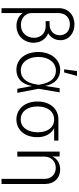

<svg xmlns="http://www.w3.org/2000/svg" viewBox="712 -1522 1014 2477"><g transform="rotate(90 1218.5 -283.0)"><path d="M295 -737C173 -737 84 -656 85 -535V204H148V-66L151 -67C185 -17 244 11 312 11C439 11 529 -82 531 -209C531 -298 484 -369 409 -398C465 -431 498 -488 498 -556C498 -666 408 -737 295 -737ZM148 -171V-528C148 -620 206 -678 294 -678C378 -678 434 -626 434 -548C435 -474 383 -417 294 -416H252V-365L314 -366C403 -367 467 -307 467 -216C467 -120 402 -46 302 -46C215 -46 156 -101 148 -171Z M881 12C978 11 1062 -43 1088 -185H1090L1125 0H1177L1125 -273L1171 -546H1118L1088 -362H1087C1064 -483 989 -553 881 -553C748 -553 651 -437 650 -271C651 -103 741 11 881 12ZM714 -272C714 -404 786 -498 891 -498C992 -498 1047 -424 1070 -294L1073 -275L1069 -248C1047 -104 977 -44 890 -45C784 -44 714 -138 714 -272ZM874 -604H914L959 -770H896Z M1289 -262V-258C1289 -103 1381 11 1520 12C1659 11 1750 -100 1749 -257V-262C1750 -359 1705 -438 1633 -475H1793V-530H1520C1378 -530 1289 -415 1289 -262ZM1353 -258V-262C1353 -384 1414 -475 1522 -475C1628 -475 1685 -385 1686 -267V-262C1685 -134 1623 -43 1520 -44C1417 -43 1353 -134 1353 -258Z M2000 -350C2000 -436 2061 -496 2145 -496C2230 -496 2287 -437 2287 -351V204H2353V-360C2353 -475 2277 -553 2165 -553C2089 -553 2027 -515 2001 -455H1998V-546H1935V0H2000Z"/></g></svg>

Font: Wafeq Light
Style: Regular
Weight: 300
Designer: Rasmus Andersson & Azza Alameddine
Foundry: Google & TypeTogether
Version: Version 3.000;January 28, 2025;FontCreator 15.0.0.3014 64-bi